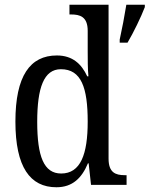

<svg xmlns="http://www.w3.org/2000/svg" viewBox="-20 -780 631 810"><path d="M218 10C286 10 325 -29 351 -91H354L364 0H514V-41H506C467 -41 438 -52 438 -111V-760H273V-719H280C317 -719 350 -710 350 -650V-565C350 -529 350 -490 353 -458H348C324 -510 286 -546 220 -546C107 -546 45 -460 45 -267C45 -75 107 10 218 10ZM485 -613V-600H518C543 -642 575 -708 591 -750V-760H513C505 -711 495 -658 485 -613ZM238 -48C165 -48 137 -120 137 -266C137 -410 165 -488 237 -488C323 -488 350 -410 350 -267C350 -129 320 -48 238 -48Z"/></svg>

Font: Noto Serif Sinhala Condensed
Style: Regular
Weight: 400
Width: 3
Designer: Jelle Bosma - Monotype Design Team
Foundry: Monotype Imaging Inc.
Version: Version 2.007